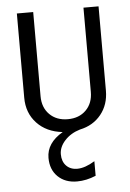

<svg xmlns="http://www.w3.org/2000/svg" viewBox="-51 -518 516 761"><g transform="rotate(-5 207.5 -138.0)"><path d="M45 -480H110V-145Q110 -100 137.5 -72.5Q165 -45 210 -45Q255 -45 282.5 -72.5Q310 -100 310 -145V-480H370V-145Q370 -89 338.5 -50Q307 -11 254 0Q217 11 193.5 36.5Q170 62 170 91Q170 120 186.5 137Q203 154 230 154Q261 154 300 130V188Q262 204 225 204Q178 204 149 176Q120 148 120 101Q120 42 185 4Q121 -3 83 -43.5Q45 -84 45 -145Z"/></g></svg>

Font: Glametrix
Style: Regular
Weight: 500
Designer: gluk
Foundry: gluk
Version: Version 0.40